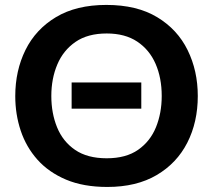

<svg xmlns="http://www.w3.org/2000/svg" viewBox="-20 -747 865 780"><path d="M416 12.5Q319 12.5 248.5 -17.2Q178 -47 132.2 -98.2Q86.5 -149.5 64.2 -216Q42 -282.5 42 -356.5Q42 -460 83.5 -544Q125 -628 207.5 -677.5Q290 -727 412 -727Q536 -727 618.5 -677.2Q701 -627.5 742.2 -543.5Q783.5 -459.5 783.5 -357Q783.5 -251 741 -167.5Q698.5 -84 616.5 -35.8Q534.5 12.5 416 12.5ZM413.5 -104Q492 -104 541.2 -138.5Q590.5 -173 613.8 -230.5Q637 -288 637 -357Q637 -430.5 612 -487.8Q587 -545 537.5 -578Q488 -611 413.5 -611Q336.5 -611 286.8 -576.8Q237 -542.5 212.8 -485Q188.5 -427.5 188.5 -357Q188.5 -287 212 -229.5Q235.5 -172 285.2 -138Q335 -104 413.5 -104ZM271 -305.5V-412H554V-305.5Z"/></svg>

Font: Heraclito SemiBold
Style: Regular
Weight: 600
Designer: Kostas Bartsokas (font) & Cristiano Sobral (main changes)
Foundry: Kostas Bartsokas (font) & Cristiano Sobral (main changes)
Version: Version 1.00;July 8, 2020;FontCreator 13.0.0.2655 64-bit